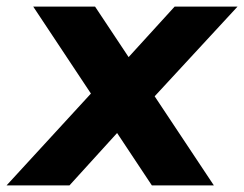

<svg xmlns="http://www.w3.org/2000/svg" viewBox="-51 -560 738 580"><path d="M49.4 -540H236.2L595 0H407.7ZM254.1 -310.5 401.8 -267.2 158.9 0H-31.1ZM235.6 -275.7 476.5 -540H666.5L383.3 -233.5Z"/></svg>

Font: Pathway Extreme 8pt Thin
Style: Italic
Weight: 100
Italic angle: -8°
Designer: Eduardo Rodriguez Tunni
Foundry: Eduardo Rodriguez Tunni
Version: Version 1.000